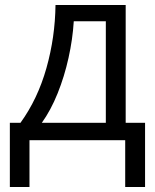

<svg xmlns="http://www.w3.org/2000/svg" viewBox="-20 -555 615 760"><path d="M477.5 -535.2V-68.8H554.2V185.1H475.6V0H96.7V185.1H19V-68.8H61Q129.4 -163.6 163.8 -285.6Q198.2 -407.7 199.7 -535.2ZM398.9 -470.7H272Q267.6 -399.4 251.2 -325.7Q234.9 -252 208 -185.3Q181.2 -118.7 145.5 -68.8H398.9Z"/></svg>

Font: Open Sans
Style: Regular
Weight: 400
Designer: Monotype Design Team
Foundry: Monotype Imaging Inc.
Version: Version 3.000; ttfautohint (v1.8.4)